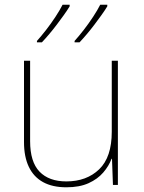

<svg xmlns="http://www.w3.org/2000/svg" viewBox="-20 -786 613 816"><path d="M262 10Q203 10 163 -12Q123 -34 102.5 -77Q82 -120 82 -182V-528H108V-186Q108 -98 148 -56.5Q188 -15 262 -15Q348 -15 401.5 -66.5Q455 -118 455 -226V-528H481V0H460L456 -111H454Q443 -81 419 -53Q395 -25 356.5 -7.5Q318 10 262 10ZM436 -759Q425 -741 411 -721.5Q397 -702 381.5 -681.5Q366 -661 350 -642Q334 -623 318 -606H297V-612Q315 -632 336 -659Q357 -686 376 -715Q395 -744 406 -766H436ZM276 -759Q265 -741 251 -721.5Q237 -702 221.5 -681.5Q206 -661 190 -642Q174 -623 158 -606H137V-612Q155 -632 176 -659Q197 -686 216 -715Q235 -744 246 -766H276Z"/></svg>

Font: Noto Sans Symbols Thin
Style: Regular
Weight: 250
Version: Version 2.002